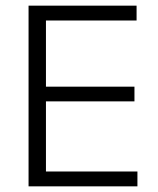

<svg xmlns="http://www.w3.org/2000/svg" viewBox="-20 -659 558 679"><path d="M142.5 0H81V-639H142.5ZM466 0H100V-52.5H466ZM455.5 -300.5H116V-352.5H455.5ZM463 -586.5H99V-639H463Z"/></svg>

Font: Anek Kannada Light
Style: Regular
Weight: 300
Designer: Vaishnavi Murthy, Maithili Shingre (Kannada) & Yesha Goshar (Latin)
Foundry: Ek Type
Version: Version 1.003